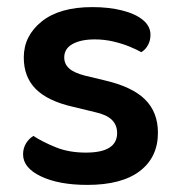

<svg xmlns="http://www.w3.org/2000/svg" viewBox="-20 -506 505 541"><path d="M425 -132Q425 -63 374 -24Q323 15 226 15Q146 15 95.5 -9Q45 -33 45 -71Q45 -88 53 -101.5Q61 -115 74 -123Q102 -105 138.5 -90.5Q175 -76 222 -76Q310 -76 310 -131Q310 -154 295 -168.5Q280 -183 248 -190L186 -205Q115 -221 81 -255Q47 -289 47 -344Q47 -405 97.5 -445.5Q148 -486 240 -486Q287 -486 324.5 -476.5Q362 -467 383 -449.5Q404 -432 404 -408Q404 -392 397 -379Q390 -366 378 -359Q366 -366 345.5 -374.5Q325 -383 299.5 -389Q274 -395 247 -395Q208 -395 184.5 -382Q161 -369 161 -344Q161 -326 174.5 -313.5Q188 -301 219 -293L273 -280Q352 -262 388.5 -226Q425 -190 425 -132Z"/></svg>

Font: BalooTamma2SemiBold
Style: Regular
Weight: 600
Designer: Divya Kowshik, Shuchita Grover and Ek Type
Foundry: Ek Type
Version: Version 1.700